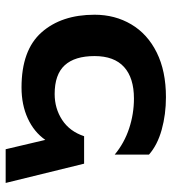

<svg xmlns="http://www.w3.org/2000/svg" viewBox="16 -607 606 678"><g transform="rotate(-90 319.0 -268.0)"><path d="M112 -45V-166Q153 -132 204.5 -115Q256 -98 310 -98Q383 -98 421.5 -133Q460 -168 460 -237Q460 -307 427.5 -342.5Q395 -378 326 -378Q275 -378 234.5 -351.5Q194 -325 177 -274H80L12 -551H131L164 -411Q192 -451 240 -473Q288 -495 349 -495Q481 -495 543.5 -424.5Q606 -354 606 -237Q606 -165 572 -107.5Q538 -50 472.5 -17.5Q407 15 315 15Q254 15 200 0Q146 -15 112 -45Z"/></g></svg>

Font: Prompt SemiBold
Style: Regular
Weight: 600
Designer: Katatrad Team
Foundry: CadsonDemak
Version: Version 1.000